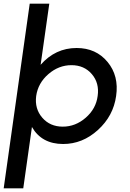

<svg xmlns="http://www.w3.org/2000/svg" viewBox="-38 -770 702 1040"><path d="M377 -510Q482 -510 544.5 -434.5Q607 -359 591 -250Q576 -142 492.5 -66Q409 10 304 10Q188 10 135 -82L88 250H-18L123 -750H229L182 -419Q262 -510 377 -510ZM491 -250Q501 -320 459.5 -368.5Q418 -417 349 -417Q280 -417 224 -368.5Q168 -320 158 -250Q149 -181 191 -132.5Q233 -84 302 -84Q371 -84 426.5 -132.5Q482 -181 491 -250Z"/></svg>

Font: Oakes Grotesk Medium
Style: Italic
Weight: 500
Italic angle: -8°
Designer: Samuel Oakes
Foundry: Samuel Oakes
Version: Version 1.000;PS 001.000;hotconv 1.0.88;makeotf.lib2.5.64775